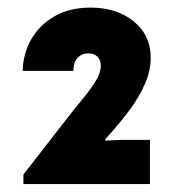

<svg xmlns="http://www.w3.org/2000/svg" viewBox="-20 -916 442 492"><path d="M40 -444.3V-468.8L156.2 -618.2Q173.3 -640.1 192.4 -663.1Q211.4 -686 224.9 -707.8Q238.3 -729.5 238.3 -748Q238.3 -762.7 229.5 -771Q220.7 -779.3 206.1 -779.3Q189.5 -779.3 178.7 -767.6Q168 -755.9 168 -734.4H38.1Q39.1 -778.3 60.1 -815.2Q81.1 -852.1 119.6 -874.3Q158.2 -896.5 211.9 -896.5Q279.3 -896.5 322.8 -861.1Q366.2 -825.7 366.2 -768.6Q366.2 -734.4 351.3 -700.7Q336.4 -667 313.2 -635.7Q290 -604.5 265.6 -577.1L250 -559.6V-555.7L292 -557.6H364.3V-444.3Z"/></svg>

Font: Reddit Sans Black
Style: Regular
Weight: 900
Version: Version 1.014